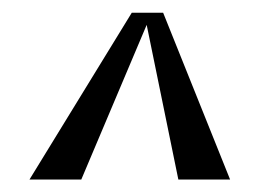

<svg xmlns="http://www.w3.org/2000/svg" viewBox="-20 -495 410 308"><path d="M191.4 -474.6H241.7L349.1 -207H266.1L215.3 -455.1L110.4 -207H27.3Z"/></svg>

Font: Niconne
Style: Regular
Weight: 400
Designer: Vernon Adams
Foundry: Vernon Adams
Version: Version 1.002